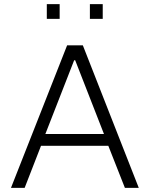

<svg xmlns="http://www.w3.org/2000/svg" viewBox="-20 -907 723 927"><path d="M33 0 304 -688H380L650 0H583L503 -203H178L99 0ZM199 -260H482L343 -616H338ZM206 -816V-887H268V-816ZM414 -816V-887H476V-816Z"/></svg>

Font: Saira Light
Style: Regular
Weight: 300
Designer: Hector Gatti with collaboration of the Omnibus-Type team
Foundry: Omnibus-Type
Version: Version 1.100; ttfautohint (v1.8.3)